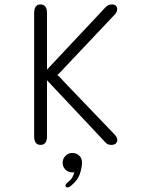

<svg xmlns="http://www.w3.org/2000/svg" viewBox="-20 -644 659 866"><path d="M162.5 9.5Q134 9.5 134 -29.5V-584.5Q134 -604.5 141.2 -614.2Q148.5 -624 162.5 -624Q192 -624 192 -584.5V-330L444.5 -599Q455 -611.5 463.8 -617.8Q472.5 -624 485 -624Q497.5 -624 503 -617.8Q508.5 -611.5 508.5 -602.5Q508.5 -596.5 506.2 -591.5Q504 -586.5 500 -581L268.5 -336Q258.5 -325 250.8 -317Q243 -309 238.5 -305.5Q243 -302.5 250.8 -294.8Q258.5 -287 269.5 -274.5L500 -34Q504.5 -28.5 506.8 -23Q509 -17.5 509 -12Q509 -2.5 502 3.5Q495 9.5 482 9.5Q470 9.5 462.2 4Q454.5 -1.5 444 -14L192 -282V-29.5Q192 9.5 162.5 9.5ZM306.5 46Q324 46 337 57.8Q350 69.5 350 90Q350 109 341 138.2Q332 167.5 303 191.5Q297.5 196.5 292.5 199Q287.5 201.5 283.5 201.5Q279.5 201.5 277.2 198.5Q275 195.5 275 194Q275 190 279 185Q283 180 290 174.5Q300.5 166.5 306.5 155.5Q312.5 144.5 315 133Q313.5 133.5 310.8 133.5Q308 133.5 306.5 133.5Q288 133.5 275.2 121Q262.5 108.5 262.5 90Q262.5 72 275.2 59Q288 46 306.5 46Z"/></svg>

Font: Sono ExtraLight Monospace Light
Style: Regular
Weight: 300
Version: Version 2.112